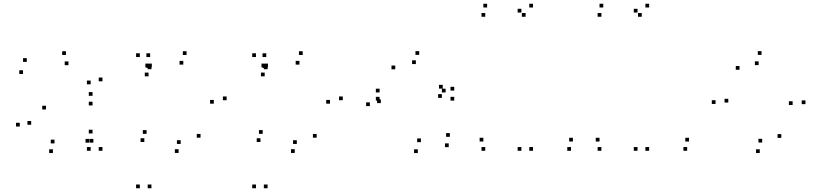

<svg xmlns="http://www.w3.org/2000/svg" viewBox="-20 -795 4380 1025"><path d="M527 -361V-381H507V-361ZM332 -501.5V-521.5H312V-501.5ZM123 -464.5V-484.5H103V-464.5ZM103 -400V-420H83V-400ZM345.5 -447V-467H325.5V-447ZM464 -345V-365H444V-345ZM464 10V-10H444V10ZM527 10V-10H507V10ZM474 -283.5V-303.5H454V-283.5ZM85.5 -119.5V-139.5H65.5V-119.5ZM262.5 22V2H242.5V22ZM456.5 -33.5V-53.5H436.5V-33.5ZM478.5 -33.5V-53.5H458.5V-33.5ZM474 -82.5V-102.5H454V-82.5ZM271 -29.5V-49.5H251V-29.5ZM146.5 -129V-149H126.5V-129ZM225.5 -210.5V-230.5H205.5V-210.5ZM474 -232V-252H454V-232Z M781.5 -432.5V-452.5H761.5V-432.5ZM781.5 -490.5V-510.5H761.5V-490.5ZM726.5 -490.5V-510.5H706.5V-490.5ZM726.5 210V190H706.5V210ZM788.5 210V190H768.5V210ZM788.5 -425.5V-445.5H768.5V-425.5ZM976 -501.5V-521.5H956V-501.5ZM790.5 -435.5V-455.5H770.5V-435.5ZM776 -435.5V-455.5H756V-435.5ZM773 -387.5V-407.5H753V-387.5ZM958.5 -450V-470H938.5V-450ZM1121.5 -241.5V-261.5H1101.5V-241.5ZM1050.5 -60V-80H1030.5V-60ZM944.5 -26.5V-46.5H924.5V-26.5ZM762.5 -80.5V-100.5H742.5V-80.5ZM750.5 -37V-57H730.5V-37ZM933.5 21.5V1.5H913.5V21.5ZM1190 -260V-280H1170V-260Z M1401.5 -432.5V-452.5H1381.5V-432.5ZM1401.5 -490.5V-510.5H1381.5V-490.5ZM1346.5 -490.5V-510.5H1326.5V-490.5ZM1346.5 210V190H1326.5V210ZM1408.5 210V190H1388.5V210ZM1408.5 -425.5V-445.5H1388.5V-425.5ZM1596 -501.5V-521.5H1576V-501.5ZM1410.5 -435.5V-455.5H1390.5V-435.5ZM1396 -435.5V-455.5H1376V-435.5ZM1393 -387.5V-407.5H1373V-387.5ZM1578.5 -450V-470H1558.5V-450ZM1741.5 -241.5V-261.5H1721.5V-241.5ZM1670.5 -60V-80H1650.5V-60ZM1564.5 -26.5V-46.5H1544.5V-26.5ZM1382.5 -80.5V-100.5H1362.5V-80.5ZM1370.5 -37V-57H1350.5V-37ZM1553.5 21.5V1.5H1533.5V21.5ZM1810 -260V-280H1790V-260Z M2200 -453V-473H2180V-453ZM2343.5 -322V-342H2323.5V-322ZM2339 -272.5V-292.5H2319V-272.5ZM2359 -301.5V-321.5H2339V-301.5ZM2006.5 -301.5V-321.5H1986.5V-301.5ZM2006.5 -258V-278H1986.5V-258ZM2405 -258V-278H2385V-258ZM2405 -311.5V-331.5H2385V-311.5ZM2218 -502V-522H2198V-502ZM1954.5 -228.5V-248.5H1934.5V-228.5ZM2210.5 22V2H2190.5V22ZM2375.5 -9.5V-29.5H2355.5V-9.5ZM2381.5 -64.5V-84.5H2361.5V-64.5ZM2227 -36V-56H2207V-36ZM2013 -244.5V-264.5H1993V-244.5ZM2090 -425V-445H2070V-425Z M2825.5 -755V-775H2805.5V-755ZM2580.5 -755V-775H2560.5V-755ZM2570.5 -705.5V-725.5H2550.5V-705.5ZM2786 -705.5V-725.5H2766V-705.5ZM2763.5 -728V-748H2743.5V-728ZM2763.5 10V-10H2743.5V10ZM2825.5 10V-10H2805.5V10ZM3028.5 10V-10H3008.5V10ZM3038.5 -39.5V-59.5H3018.5V-39.5ZM2560.5 -39.5V-59.5H2540.5V-39.5ZM2570.5 10V-10H2550.5V10Z M3445.5 -755V-775H3425.5V-755ZM3200.5 -755V-775H3180.5V-755ZM3190.5 -705.5V-725.5H3170.5V-705.5ZM3406 -705.5V-725.5H3386V-705.5ZM3383.5 -728V-748H3363.5V-728ZM3383.5 10V-10H3363.5V10ZM3445.5 10V-10H3425.5V10ZM3648.5 10V-10H3628.5V10ZM3658.5 -39.5V-59.5H3638.5V-39.5ZM3180.5 -39.5V-59.5H3160.5V-39.5ZM3190.5 10V-10H3170.5V10Z M4280 -239V-259H4260V-239ZM4045.5 -502V-522H4025.5V-502ZM3800 -240V-260H3780V-240ZM4036 22V2H4016V22ZM3868 -247.5V-267.5H3848V-247.5ZM3928 -422.5V-442.5H3908V-422.5ZM4030 -447.5V-467.5H4010V-447.5ZM4211.5 -234.5V-254.5H4191.5V-234.5ZM4151 -59V-79H4131V-59ZM4049 -34V-54H4029V-34Z"/></svg>

Font: Monaspace Argon Dots Var
Style: Regular
Weight: 400
Designer: Riley Cran and the Lettermatic Team
Version: Version 1.100 (Monaspace Argon Dots)